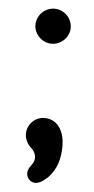

<svg xmlns="http://www.w3.org/2000/svg" viewBox="-50 -561 349 715"><g transform="rotate(5 125.0 -204.0)"><path d="M59.1 -463.9C59.1 -428.7 89.4 -398.9 125 -398.9C160.6 -398.9 190.9 -428.7 190.9 -463.9C190.9 -500.5 160.6 -529.8 125 -529.8C89.4 -529.8 59.1 -500.5 59.1 -463.9ZM81.1 -7.8C95.2 4.4 100.6 18.1 100.6 30.3C100.6 54.7 76.7 64.9 76.7 88.4C76.7 106.4 90.8 122.6 109.4 122.6C121.6 122.6 137.2 115.2 155.8 97.2C185.5 66.4 198.7 27.8 198.7 -22.5C198.7 -70.3 177.7 -121.1 123 -121.1C88.9 -121.1 59.1 -92.8 59.1 -56.6C59.1 -39.1 67.9 -19.5 81.1 -7.8Z"/></g></svg>

Font: Supermercado One
Style: Regular
Weight: 400
Designer: James Grieshaber
Foundry: James Grieshaber
Version: Version 1.002